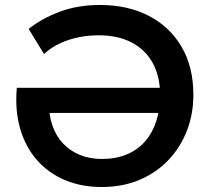

<svg xmlns="http://www.w3.org/2000/svg" viewBox="-20 -735 840 770"><path d="M388 15Q306 15 239.5 -13.2Q173 -41.5 127.2 -94.2Q81.5 -147 60.5 -220.2Q39.5 -293.5 47.5 -383H675L673.5 -282H121.5L176 -331Q175 -276 189.8 -232.8Q204.5 -189.5 233 -159.5Q261.5 -129.5 301 -113.5Q340.5 -97.5 388.5 -97.5Q445 -97.5 488.5 -115.8Q532 -134 561.8 -168Q591.5 -202 606.8 -249.5Q622 -297 622 -355Q622 -428 592.8 -481.8Q563.5 -535.5 508.2 -564.5Q453 -593.5 375 -593.5Q311.5 -593.5 254.2 -574.5Q197 -555.5 156.5 -518.5L95 -619Q145 -659.5 217.5 -687.2Q290 -715 381.5 -715Q492.5 -715 576.8 -671.5Q661 -628 708.2 -547.2Q755.5 -466.5 755.5 -355Q755.5 -277.5 729.5 -210.5Q703.5 -143.5 655 -92.8Q606.5 -42 539 -13.5Q471.5 15 388 15Z"/></svg>

Font: Geologica Medium
Style: Regular
Weight: 500
Designer: Sindre Bremnes, Frode Helland
Foundry: Monokrom Skriftforlag AS
Version: Version 1.010;gftools[0.9.28]